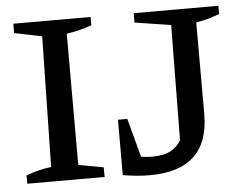

<svg xmlns="http://www.w3.org/2000/svg" viewBox="-49 -709 981 777"><g transform="rotate(-5 442.0 -320.5)"><path d="M32 0V-34Q59 -44 84 -50Q109 -56 134 -59L144 -589L32 -612V-650H346V-616Q323 -608 297.5 -601.5Q272 -595 244 -591V-58L346 -39V0ZM420 -1V-226H458L500 -69Q523 -65 542 -65Q589 -65 616.5 -78Q644 -91 663 -121L668 -589L521 -612V-650H865V-616Q845 -609 821.5 -602Q798 -595 770 -591V-219Q770 9 529 9Q479 9 420 -1Z"/></g></svg>

Font: Piazzolla SC Medium
Style: Regular
Weight: 500
Designer: Juan Pablo del Peral
Foundry: Huerta Tipografica
Version: Version 1.330